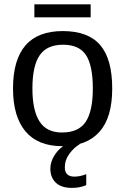

<svg xmlns="http://www.w3.org/2000/svg" viewBox="-20 -686 596 914"><path d="M514.2 -264.6Q514.2 -126 453.1 -58.1Q392.1 9.8 275.9 9.8Q160.2 9.8 101.1 -60.8Q42 -131.3 42 -264.6Q42 -538.1 278.8 -538.1Q399.9 -538.1 457 -471.4Q514.2 -404.8 514.2 -264.6ZM421.9 -264.6Q421.9 -374 389.4 -423.6Q356.9 -473.1 280.3 -473.1Q203.1 -473.1 168.7 -422.6Q134.3 -372.1 134.3 -264.6Q134.3 -160.2 168.2 -107.7Q202.1 -55.2 274.9 -55.2Q354 -55.2 387.9 -106Q421.9 -156.7 421.9 -264.6ZM390.6 195.3Q359.9 208.5 322.8 208.5Q271.5 208.5 245.6 183.6Q219.7 158.7 219.7 117.2Q219.7 83 241 50.8Q262.2 18.6 295.4 0H360.4Q334 14.6 311.3 44.7Q288.6 74.7 288.6 110.8Q288.6 154.8 334.5 154.8Q360.8 154.8 390.6 143.1ZM143.6 -665.5H411.6V-603.5H143.6Z"/></svg>

Font: Arimo Nerd Font
Style: Regular
Weight: 400
Designer: Steve Matteson
Foundry: Monotype Imaging Inc.
Version: Version 1.33;Nerd Fonts 3.2.1